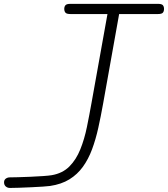

<svg xmlns="http://www.w3.org/2000/svg" viewBox="-106 -948 849 971"><path d="M-56 2.5Q-68 2.5 -76.8 -5Q-85.5 -12.5 -85.5 -26Q-85.5 -38 -76.8 -44.5Q-68 -51 -56 -51Q-43 -51 -14.5 -51.8Q14 -52.5 47.5 -54Q81 -55.5 110.8 -57.5Q140.5 -59.5 155.5 -62Q210.5 -71.5 245 -106.2Q279.5 -141 300.2 -192.8Q321 -244.5 333.5 -305.5Q346 -366.5 357 -428.5L437.5 -877H250Q231 -877 225 -884Q219 -891 219 -903Q219 -914.5 225 -921.5Q231 -928.5 250 -928.5H693Q712 -928.5 717.8 -921.5Q723.5 -914.5 723.5 -903Q723.5 -891 717.8 -884Q712 -877 693 -877H496.5L415.5 -424Q404 -359.5 391 -301Q378 -242.5 359.5 -192.8Q341 -143 313.2 -104.5Q285.5 -66 245 -41Q204.5 -16 147 -7.5Q136.5 -6 110.2 -4.2Q84 -2.5 51.8 -1Q19.5 0.5 -10 1.5Q-39.5 2.5 -56 2.5Z"/></svg>

Font: Edu AU VIC WA NT Hand
Style: Regular
Weight: 400
Designer: Tina and Corey Anderson, Eben Sorkin, Mirko Velimirovic
Foundry: Google for Education
Version: Version 1.001